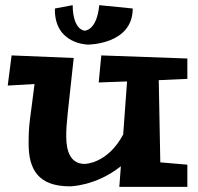

<svg xmlns="http://www.w3.org/2000/svg" viewBox="-20 -714 768 745"><path d="M707 -75 602 -84 596 -403 707 -408V-487L373 -499L363 -394L473 -398L458 -192C397 -78 309 -78 309 -78C254 -78 237 -126 237 -185C237 -239 243 -272 266 -489L25 -499L10 -382L114 -388C97 -248 91 -237 91 -157C91 -57 128 9 251 9C251 9 351 9 449 -69L443 11H707ZM365 -694C356 -595 309 -595 309 -595C309 -595 263 -595 262 -694L193 -681C190 -541 322 -541 322 -541C322 -541 495 -541 495 -681Z"/></svg>

Font: Peralta
Style: Regular
Weight: 400
Designer: Astigmatic (AOETI)
Foundry: Astigmatic (AOETI)
Version: Version 1.000